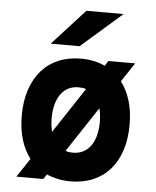

<svg xmlns="http://www.w3.org/2000/svg" viewBox="-53 -777 677 834"><g transform="rotate(5 285.5 -360.0)"><path d="M273.9 -576.2H147.9L290 -731.9H452.1ZM49.8 12.2 104 -69.8Q77.6 -104 63.7 -150.6Q49.8 -197.3 49.8 -254.9Q49.8 -317.4 66.4 -367.2Q83 -417 113.5 -451.7Q144 -486.3 187.5 -504.6Q231 -522.9 285.2 -522.9Q314.5 -522.9 340.8 -517.3Q367.2 -511.7 390.1 -501L403.8 -522.9H521L465.8 -439.9Q492.2 -405.3 506.1 -359.1Q520 -313 520 -254.9Q520 -192.4 503.7 -142.8Q487.3 -93.3 456.8 -58.8Q426.3 -24.4 382.8 -6.1Q339.4 12.2 285.2 12.2Q255.9 12.2 229.7 6.6Q203.6 1 181.2 -8.8L167 12.2ZM285.2 -112.8Q309.6 -112.8 329.1 -122.6Q348.6 -132.3 362.1 -150.6Q375.5 -168.9 382.8 -195.3Q390.1 -221.7 390.1 -254.9Q390.1 -271.5 388.2 -287.8Q386.2 -304.2 382.8 -314.9L252.9 -118.2Q260.7 -114.7 268.3 -113.8Q275.9 -112.8 285.2 -112.8ZM180.2 -254.9Q180.2 -238.3 182.1 -222.9Q184.1 -207.5 187 -194.8L317.9 -393.1Q312 -395.5 302.7 -396.7Q293.5 -397.9 285.2 -397.9Q260.7 -397.9 241.2 -388.2Q221.7 -378.4 208.3 -359.9Q194.8 -341.3 187.5 -314.9Q180.2 -288.6 180.2 -254.9Z"/></g></svg>

Font: Overpass
Style: Bold
Weight: 700
Designer: Delve Withrington
Foundry: Delve Fonts
Version: Version 1.001